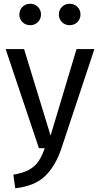

<svg xmlns="http://www.w3.org/2000/svg" viewBox="-20 -788 532 1021"><path d="M306 3Q275 95 219.5 148.5Q164 202 61 213L51 141Q103 132 134 115Q165 98 183.5 71.5Q202 45 218 0H187L10 -527H108L249 -67L387 -527H482ZM198 -711Q198 -687 181.5 -670.5Q165 -654 141 -654Q116 -654 99.5 -670.5Q83 -687 83 -711Q83 -735 99.5 -751.5Q116 -768 141 -768Q165 -768 181.5 -751.5Q198 -735 198 -711ZM408 -711Q408 -687 391.5 -670.5Q375 -654 350 -654Q326 -654 309.5 -670.5Q293 -687 293 -711Q293 -735 309.5 -751.5Q326 -768 350 -768Q375 -768 391.5 -751.5Q408 -735 408 -711Z"/></svg>

Font: Fira GO
Style: Regular
Weight: 400
Designer: Carrois Corporate
Foundry: Carrois Corporate GbR
Version: Version 0.300